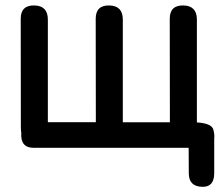

<svg xmlns="http://www.w3.org/2000/svg" viewBox="-20 -539 833 719"><path d="M109.4 -518.6Q57.6 -520 57.6 -468.8L58.1 -64.5Q58.1 -52.2 59.6 -42Q59.6 -40.5 59.6 -39.6Q56.6 14.6 106.4 14.6H686.5Q687 62 687 109.9Q687 159.7 737.8 160.6Q782.2 161.6 782.2 109.4V-20.5Q784.2 -34.7 778.8 -54.2Q772 -77.1 717.3 -80.6V-465.8Q717.3 -517.1 667.5 -518.6Q615.7 -520 615.7 -468.8L616.2 -81.1H439.9V-465.8Q439.9 -517.1 390.1 -518.6Q338.4 -520 338.4 -468.8Q338.9 -275.4 338.9 -81.5H159.2V-465.8Q159.2 -517.1 109.4 -518.6Z"/></svg>

Font: Comic Relief
Style: Regular
Weight: 400
Designer: Jeff Davis
Foundry: Loudifier
Version: Version 1.200; ttfautohint (v1.8.4.7-5d5b)